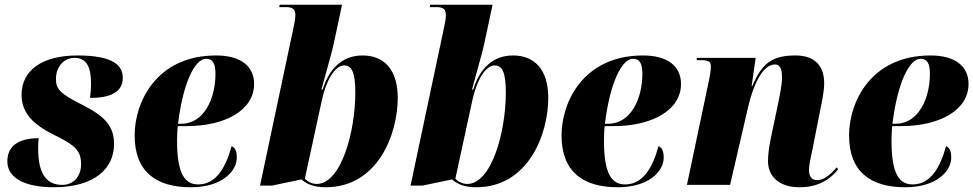

<svg xmlns="http://www.w3.org/2000/svg" viewBox="-20 -780 4106 810"><path d="M207 10C379 10 461 -69 461 -172C461 -246 426 -288 325 -339C235 -384 216 -403 216 -447C216 -502 253 -536 294 -536C343 -536 364 -501 364 -428C364 -410 363 -390 360 -367C446 -367 498 -391 498 -452C498 -503 459 -546 307 -546C157 -546 71 -483 71 -380C71 -304 119 -255 208 -211C300 -166 322 -143 322 -87C322 -35 290 0 242 0C185 0 141 -35 141 -152C141 -165 141 -181 143 -197C61 -197 11 -166 11 -99C11 -30 83 10 207 10Z M785 10C917 10 979 -58 979 -115C979 -147 969 -159 957 -163C931 -68 889 -2 816 -2C760 -2 727 -46 727 -186C727 -195 728 -236 730 -248H767C932 -248 1052 -316 1052 -426C1052 -501 995 -546 892 -546C638 -546 548 -347 548 -209C548 -56 638 10 785 10ZM745 -258H731C753 -436 804 -532 849 -532C877 -532 889 -514 889 -468C889 -365 841 -258 745 -258Z M1354 10C1574 10 1658 -214 1658 -367C1658 -490 1597 -546 1510 -546C1416 -546 1366 -481 1341 -402H1336C1357 -481 1380 -557 1388 -596L1423 -760H1160L1158 -750H1186C1216 -750 1226 -740 1226 -716C1226 -701 1222 -680 1216 -653L1077 3H1127L1252 -23C1274 -4 1302 10 1354 10ZM1316 -4C1295 -4 1277 -15 1266 -26L1338 -358C1356 -441 1393 -504 1432 -504C1462 -504 1479 -479 1479 -390C1479 -224 1419 -4 1316 -4Z M1989 10C2209 10 2293 -214 2293 -367C2293 -490 2232 -546 2145 -546C2051 -546 2001 -481 1976 -402H1971C1992 -481 2015 -557 2023 -596L2058 -760H1795L1793 -750H1821C1851 -750 1861 -740 1861 -716C1861 -701 1857 -680 1851 -653L1712 3H1762L1887 -23C1909 -4 1937 10 1989 10ZM1951 -4C1930 -4 1912 -15 1901 -26L1973 -358C1991 -441 2028 -504 2067 -504C2097 -504 2114 -479 2114 -390C2114 -224 2054 -4 1951 -4Z M2586 10C2718 10 2780 -58 2780 -115C2780 -147 2770 -159 2758 -163C2732 -68 2690 -2 2617 -2C2561 -2 2528 -46 2528 -186C2528 -195 2529 -236 2531 -248H2568C2733 -248 2853 -316 2853 -426C2853 -501 2796 -546 2693 -546C2439 -546 2349 -347 2349 -209C2349 -56 2439 10 2586 10ZM2546 -258H2532C2554 -436 2605 -532 2650 -532C2678 -532 2690 -514 2690 -468C2690 -365 2642 -258 2546 -258Z M3353 10C3436 10 3486 -27 3516 -66L3510 -74C3494 -56 3463 -20 3427 -20C3407 -20 3393 -34 3393 -61C3393 -88 3401 -116 3408 -152L3440 -314C3447 -349 3457 -394 3457 -429C3457 -491 3428 -546 3336 -546C3244 -546 3195 -518 3154 -417H3151L3168 -536H2920L2919 -526H2941C2977 -526 2979 -514 2979 -497C2979 -483 2975 -462 2972 -446L2878 0H3060L3137 -332C3156 -414 3195 -508 3249 -508C3277 -508 3279 -476 3279 -452C3279 -420 3268 -370 3263 -345L3233 -202C3224 -159 3220 -126 3220 -101C3220 -33 3270 10 3353 10Z M3799 10C3931 10 3993 -58 3993 -115C3993 -147 3983 -159 3971 -163C3945 -68 3903 -2 3830 -2C3774 -2 3741 -46 3741 -186C3741 -195 3742 -236 3744 -248H3781C3946 -248 4066 -316 4066 -426C4066 -501 4009 -546 3906 -546C3652 -546 3562 -347 3562 -209C3562 -56 3652 10 3799 10ZM3759 -258H3745C3767 -436 3818 -532 3863 -532C3891 -532 3903 -514 3903 -468C3903 -365 3855 -258 3759 -258Z"/></svg>

Font: Noto Serif Display SemiCondensed Black
Style: Italic
Weight: 900
Width: 4
Italic angle: -12°
Designer: Monotype Design Team
Foundry: Monotype Imaging Inc.
Version: Version 2.009